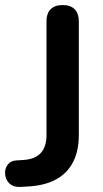

<svg xmlns="http://www.w3.org/2000/svg" viewBox="-34 -733 408 760"><path d="M46 7Q18 8 2 -8Q-14 -24 -14 -49Q-14 -68 -2.5 -82.5Q9 -97 31 -98L61 -100Q105 -103 127.5 -127.5Q150 -152 150 -198V-648Q150 -680 166.5 -696.5Q183 -713 214 -713Q245 -713 261.5 -696.5Q278 -680 278 -648V-199Q278 -136 255.5 -92Q233 -48 189 -23.5Q145 1 80 5Z"/></svg>

Font: Nunito ExtraLight
Style: Regular
Weight: 200
Designer: Vernon Adams
Foundry: Vernon Adams
Version: Version 3.602